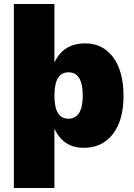

<svg xmlns="http://www.w3.org/2000/svg" viewBox="-20 -726 667 956"><path d="M405 -510Q492 -510 543.5 -440.5Q595 -371 595 -248Q595 -127 542 -58.5Q489 10 397 10Q294 10 251 -86V210H49V-706H251V-414Q294 -510 405 -510ZM320 -135Q392 -135 392 -250Q392 -366 321 -366Q251 -366 251 -250Q251 -135 320 -135Z"/></svg>

Font: Elaine Sans ExtraBold
Style: Regular
Weight: 800
Designer: Wei Huang
Foundry: Wei Huang
Version: Version 2.001;December 24, 2019;FontCreator 12.0.0.2547 64-b